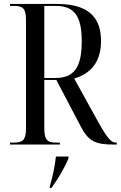

<svg xmlns="http://www.w3.org/2000/svg" viewBox="-20 -734 613 975"><path d="M31 0H284V-10H264C218 -10 205 -26 205 -84V-328H266L390 -92C429 -17 464 0 556 0H573V-10H569C546 -10 529 -25 478 -116L357 -335C437 -359 493 -415 493 -526C493 -646 429 -714 269 -714H31V-704H52C98 -704 112 -689 112 -631V-84C112 -26 98 -10 52 -10H31ZM261 -338H205V-704H262C360 -704 395 -650 395 -524C395 -394 358 -338 261 -338ZM233 212V221H241C272 178 307 121 328 70V61H264C258 114 248 160 233 212Z"/></svg>

Font: Noto Serif Display Condensed
Style: Regular
Weight: 400
Width: 3
Designer: Monotype Design Team
Foundry: Monotype Imaging Inc.
Version: Version 2.009